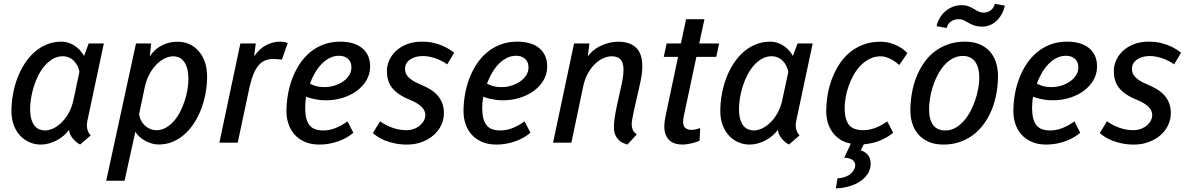

<svg xmlns="http://www.w3.org/2000/svg" viewBox="-20 -760 6322 1023"><path d="M315.9 -460.4Q287.1 -460.4 263.2 -447Q239.3 -433.6 219.7 -411.4Q200.2 -389.2 185.3 -360.4Q170.4 -331.5 160.6 -300.5Q150.9 -269.5 145.8 -238.5Q140.6 -207.5 140.6 -181.6Q140.6 -147 147.2 -124.5Q153.8 -102.1 165 -88.9Q176.3 -75.7 190.9 -70.3Q205.6 -64.9 221.2 -64.9Q238.3 -64.9 260.3 -74.2Q282.2 -83.5 304 -103.5Q325.7 -123.5 344 -154.3Q362.3 -185.1 371.6 -228.5L403.3 -377.4Q399.4 -395.5 391.6 -410.9Q383.8 -426.3 372.3 -437.3Q360.8 -448.2 346.4 -454.3Q332 -460.4 315.9 -460.4ZM41 -168Q41 -212.4 49.1 -257.3Q57.1 -302.2 72.5 -343.3Q87.9 -384.3 110.8 -419.9Q133.8 -455.6 163.3 -481.9Q192.9 -508.3 229.2 -523.2Q265.6 -538.1 307.6 -538.1Q324.2 -538.1 341.3 -533.2Q358.4 -528.3 374 -518.8Q389.6 -509.3 403.6 -494.9Q417.5 -480.5 427.7 -461.9L452.6 -528.3H533.2L446.3 -119.6Q444.8 -112.8 443.8 -106.2Q442.9 -99.6 442.9 -92.8Q442.9 -78.1 447.5 -64.2Q452.1 -50.3 463.4 -38.6L407.2 9.8Q401.4 7.8 391.6 0.7Q381.8 -6.3 372.1 -17.1Q362.3 -27.8 355.5 -41Q348.6 -54.2 348.6 -68.8Q335.4 -51.3 318.4 -36.6Q301.3 -22 281.5 -11.7Q261.7 -1.5 240.2 4.4Q218.8 10.3 196.8 10.3Q166.5 10.3 138.4 -1.5Q110.4 -13.2 88.6 -35.9Q66.9 -58.6 54 -91.8Q41 -125 41 -168Z M643.6 203.1H545.9L704.6 -528.3H785.6L777.8 -459.5Q787.1 -473.6 800.8 -487.8Q814.5 -502 833 -512.9Q851.6 -523.9 875 -530.8Q898.4 -537.6 927.7 -537.6Q958 -537.6 986.1 -525.9Q1014.2 -514.2 1035.9 -490.7Q1057.6 -467.3 1070.6 -432.4Q1083.5 -397.5 1083.5 -350.6Q1083.5 -307.1 1075.4 -263.4Q1067.4 -219.7 1052.2 -179.7Q1037.1 -139.6 1014.9 -105.2Q992.7 -70.8 964.1 -45.2Q935.5 -19.5 900.9 -4.9Q866.2 9.8 826.7 9.8Q803.7 9.8 783.2 2.9Q762.7 -3.9 746.1 -14.2Q729.5 -24.4 717.8 -36.4Q706.1 -48.3 701.2 -58.1ZM813.5 -66.4Q840.8 -66.4 864 -79.6Q887.2 -92.8 906.2 -114.5Q925.3 -136.2 939.7 -164.3Q954.1 -192.4 963.9 -222.4Q973.6 -252.4 978.8 -282.2Q983.9 -312 983.9 -336.9Q983.9 -371.6 977.3 -395Q970.7 -418.5 959.5 -432.9Q948.2 -447.3 933.6 -453.6Q918.9 -460 903.3 -460Q880.9 -460 857.4 -448.5Q834 -437 813.5 -416.3Q793 -395.5 776.9 -366Q760.7 -336.4 752.4 -300.3L721.2 -151.9Q723.1 -134.3 731 -118.9Q738.8 -103.5 751.2 -91.8Q763.7 -80.1 779.5 -73.2Q795.4 -66.4 813.5 -66.4Z M1481.9 -442.4Q1470.7 -443.8 1457.5 -444.8Q1444.3 -445.8 1436.5 -445.8Q1412.1 -445.8 1392.8 -438Q1373.5 -430.2 1358.4 -412.6Q1343.3 -395 1331.5 -367.4Q1319.8 -339.8 1310.5 -300.3L1246.6 0H1148.9L1260.7 -528.3H1342.8L1334 -459.5Q1361.8 -500.5 1397.7 -519.3Q1433.6 -538.1 1473.1 -538.1Q1486.3 -538.1 1497.8 -535.4Q1509.3 -532.7 1513.2 -530.8Z M1702.6 -64.9Q1734.9 -64.9 1766.8 -77.4Q1798.8 -89.8 1831.5 -113.3L1862.8 -52.7Q1847.7 -39.6 1827.9 -28.1Q1808.1 -16.6 1784.9 -8.1Q1761.7 0.5 1735.6 5.4Q1709.5 10.3 1681.6 10.3Q1637.2 10.3 1604.2 -4.2Q1571.3 -18.6 1549.6 -43Q1527.8 -67.4 1517.1 -99.4Q1506.3 -131.3 1506.3 -167Q1506.3 -209.5 1513.7 -253.7Q1521 -297.9 1536.4 -339.1Q1551.8 -380.4 1575 -416.5Q1598.1 -452.6 1630.1 -479.7Q1662.1 -506.8 1702.9 -522.5Q1743.7 -538.1 1793.5 -538.1Q1829.6 -538.1 1858.9 -529.5Q1888.2 -521 1908.9 -504.2Q1929.7 -487.3 1940.9 -462.9Q1952.1 -438.5 1952.1 -406.2Q1952.1 -366.2 1932.9 -333Q1913.6 -299.8 1881.1 -275.9Q1848.6 -252 1806.2 -238.8Q1763.7 -225.6 1717.3 -225.6Q1695.3 -225.6 1676.8 -228.3Q1658.2 -231 1644.5 -234.4Q1630.9 -237.8 1622.3 -240.7Q1613.8 -243.7 1611.3 -244.6Q1608.4 -229 1607.2 -213.9Q1606 -198.7 1606 -185.1Q1606 -152.8 1611.8 -129.9Q1617.7 -106.9 1629.4 -92.5Q1641.1 -78.1 1659.4 -71.5Q1677.7 -64.9 1702.6 -64.9ZM1787.1 -462.9Q1759.8 -462.9 1736.3 -450.9Q1712.9 -439 1693.4 -418.7Q1673.8 -398.4 1658.2 -371.6Q1642.6 -344.7 1631.3 -314.9Q1639.2 -309.1 1659.9 -302.5Q1680.7 -295.9 1710.4 -295.9Q1735.4 -295.9 1760.5 -303.5Q1785.6 -311 1806.2 -324.7Q1826.7 -338.4 1839.6 -357.9Q1852.5 -377.4 1852.5 -401.4Q1852.5 -417.5 1846.9 -429.2Q1841.3 -440.9 1832 -448.5Q1822.8 -456.1 1811 -459.5Q1799.3 -462.9 1787.1 -462.9Z M2246.1 -147Q2246.1 -156.7 2242.4 -166.7Q2238.8 -176.8 2230 -186.8Q2221.2 -196.8 2206.3 -206.8Q2191.4 -216.8 2168.9 -226.1Q2131.3 -241.2 2106.9 -257.8Q2082.5 -274.4 2067.9 -293.7Q2053.2 -313 2047.4 -335Q2041.5 -356.9 2041.5 -383.3Q2041.5 -409.7 2053.2 -437.3Q2064.9 -464.8 2088.4 -487.3Q2111.8 -509.8 2147 -523.9Q2182.1 -538.1 2229 -538.1Q2260.3 -538.1 2286.9 -532.2Q2313.5 -526.4 2335 -517.3Q2356.4 -508.3 2372.8 -498Q2389.2 -487.8 2399.9 -479L2362.8 -417Q2346.7 -428.7 2329.6 -437Q2312.5 -445.3 2295.4 -450.9Q2278.3 -456.5 2262 -459Q2245.6 -461.4 2231.9 -461.4Q2212.9 -461.4 2195.8 -456.8Q2178.7 -452.1 2166 -443.6Q2153.3 -435.1 2145.8 -422.6Q2138.2 -410.2 2138.2 -394.5Q2138.2 -384.3 2140.9 -374Q2143.6 -363.8 2152.1 -353.5Q2160.6 -343.3 2175.8 -332.8Q2190.9 -322.3 2215.8 -312Q2244.1 -300.3 2267.8 -286.6Q2291.5 -272.9 2308.6 -254.6Q2325.7 -236.3 2335.4 -212.4Q2345.2 -188.5 2345.2 -156.7Q2345.2 -123 2330.6 -92.5Q2315.9 -62 2289.6 -39.3Q2263.2 -16.6 2227.3 -3.2Q2191.4 10.3 2148.9 10.3Q2112.8 10.3 2083.3 3.9Q2053.7 -2.4 2031 -11.7Q2008.3 -21 1992.2 -31.7Q1976.1 -42.5 1966.8 -50.8L2004.9 -113.8Q2018.1 -104 2034.2 -95.5Q2050.3 -86.9 2068.4 -80.3Q2086.4 -73.7 2105.7 -70.1Q2125 -66.4 2144.5 -66.4Q2167 -66.4 2185.5 -73.2Q2204.1 -80.1 2217.5 -91.6Q2231 -103 2238.5 -117.4Q2246.1 -131.8 2246.1 -147Z M2646 -64.9Q2678.2 -64.9 2710.2 -77.4Q2742.2 -89.8 2774.9 -113.3L2806.2 -52.7Q2791 -39.6 2771.2 -28.1Q2751.5 -16.6 2728.3 -8.1Q2705.1 0.5 2679 5.4Q2652.8 10.3 2625 10.3Q2580.6 10.3 2547.6 -4.2Q2514.6 -18.6 2492.9 -43Q2471.2 -67.4 2460.4 -99.4Q2449.7 -131.3 2449.7 -167Q2449.7 -209.5 2457 -253.7Q2464.4 -297.9 2479.7 -339.1Q2495.1 -380.4 2518.3 -416.5Q2541.5 -452.6 2573.5 -479.7Q2605.5 -506.8 2646.2 -522.5Q2687 -538.1 2736.8 -538.1Q2772.9 -538.1 2802.2 -529.5Q2831.5 -521 2852.3 -504.2Q2873 -487.3 2884.3 -462.9Q2895.5 -438.5 2895.5 -406.2Q2895.5 -366.2 2876.2 -333Q2856.9 -299.8 2824.5 -275.9Q2792 -252 2749.5 -238.8Q2707 -225.6 2660.6 -225.6Q2638.7 -225.6 2620.1 -228.3Q2601.6 -231 2587.9 -234.4Q2574.2 -237.8 2565.7 -240.7Q2557.1 -243.7 2554.7 -244.6Q2551.8 -229 2550.5 -213.9Q2549.3 -198.7 2549.3 -185.1Q2549.3 -152.8 2555.2 -129.9Q2561 -106.9 2572.8 -92.5Q2584.5 -78.1 2602.8 -71.5Q2621.1 -64.9 2646 -64.9ZM2730.5 -462.9Q2703.1 -462.9 2679.7 -450.9Q2656.2 -439 2636.7 -418.7Q2617.2 -398.4 2601.6 -371.6Q2585.9 -344.7 2574.7 -314.9Q2582.5 -309.1 2603.3 -302.5Q2624 -295.9 2653.8 -295.9Q2678.7 -295.9 2703.9 -303.5Q2729 -311 2749.5 -324.7Q2770 -338.4 2783 -357.9Q2795.9 -377.4 2795.9 -401.4Q2795.9 -417.5 2790.3 -429.2Q2784.7 -440.9 2775.4 -448.5Q2766.1 -456.1 2754.4 -459.5Q2742.7 -462.9 2730.5 -462.9Z M3251 -84Q3251 -106.4 3255.9 -137.5Q3260.7 -168.5 3267.8 -201.7Q3274.9 -234.9 3282.7 -268.1Q3290.5 -301.3 3295.9 -329.1Q3302.2 -362.3 3302.2 -387.2Q3302.2 -407.7 3297.9 -421.9Q3293.5 -436 3285.2 -444.3Q3276.9 -452.6 3265.1 -456.3Q3253.4 -460 3238.8 -460Q3218.3 -460 3195.6 -450.2Q3172.9 -440.4 3151.9 -420.9Q3130.9 -401.4 3113.8 -371.6Q3096.7 -341.8 3087.9 -302.2L3024.4 0H2926.8L3038.6 -528.3H3120.6L3111.8 -459.5Q3121.1 -473.1 3137 -487.3Q3152.8 -501.5 3173.8 -512.5Q3194.8 -523.4 3220.5 -530.5Q3246.1 -537.6 3274.9 -537.6Q3336.4 -537.6 3369.4 -505.9Q3402.3 -474.1 3402.3 -406.7Q3402.3 -373 3393.6 -330.6Q3382.3 -276.4 3369.9 -225.1Q3357.4 -173.8 3347.7 -119.6Q3346.7 -114.3 3346.2 -108.9Q3345.7 -103.5 3345.7 -98.1Q3345.7 -82 3351.6 -68.1Q3357.4 -54.2 3373 -43.9L3322.8 10.3Q3317.4 7.8 3305.4 3.9Q3293.5 0 3281.5 -9.8Q3269.5 -19.5 3260.3 -37.1Q3251 -54.7 3251 -84Z M3733.4 -657.7 3705.6 -528.3H3811.5L3796.4 -457H3690.4L3623 -139.6Q3621.1 -131.8 3620.4 -125Q3619.6 -118.2 3619.6 -112.3Q3619.6 -87.4 3632.3 -77.6Q3645 -67.9 3665 -67.9Q3671.4 -67.9 3678.5 -69.1Q3685.5 -70.3 3692.1 -72Q3698.7 -73.7 3703.6 -75.4Q3708.5 -77.1 3710.9 -78.1L3707.5 -11.2Q3701.2 -7.3 3690.2 -3.4Q3679.2 0.5 3666.3 3.4Q3653.3 6.3 3640.1 8.3Q3627 10.3 3616.7 10.3Q3596.2 10.3 3578.4 5.1Q3560.5 0 3547.6 -11.7Q3534.7 -23.4 3527.1 -42Q3519.5 -60.5 3519.5 -86.9Q3519.5 -109.4 3525.4 -138.2L3592.8 -457H3516.6L3531.7 -528.3H3607.9L3635.7 -657.7Z M4092.8 -460.4Q4064 -460.4 4040 -447Q4016.1 -433.6 3996.6 -411.4Q3977.1 -389.2 3962.2 -360.4Q3947.3 -331.5 3937.5 -300.5Q3927.7 -269.5 3922.6 -238.5Q3917.5 -207.5 3917.5 -181.6Q3917.5 -147 3924.1 -124.5Q3930.7 -102.1 3941.9 -88.9Q3953.1 -75.7 3967.8 -70.3Q3982.4 -64.9 3998 -64.9Q4015.1 -64.9 4037.1 -74.2Q4059.1 -83.5 4080.8 -103.5Q4102.5 -123.5 4120.8 -154.3Q4139.2 -185.1 4148.4 -228.5L4180.2 -377.4Q4176.3 -395.5 4168.5 -410.9Q4160.6 -426.3 4149.2 -437.3Q4137.7 -448.2 4123.3 -454.3Q4108.9 -460.4 4092.8 -460.4ZM3817.9 -168Q3817.9 -212.4 3825.9 -257.3Q3834 -302.2 3849.4 -343.3Q3864.7 -384.3 3887.7 -419.9Q3910.6 -455.6 3940.2 -481.9Q3969.7 -508.3 4006.1 -523.2Q4042.5 -538.1 4084.5 -538.1Q4101.1 -538.1 4118.2 -533.2Q4135.3 -528.3 4150.9 -518.8Q4166.5 -509.3 4180.4 -494.9Q4194.3 -480.5 4204.6 -461.9L4229.5 -528.3H4310.1L4223.1 -119.6Q4221.7 -112.8 4220.7 -106.2Q4219.7 -99.6 4219.7 -92.8Q4219.7 -78.1 4224.4 -64.2Q4229 -50.3 4240.2 -38.6L4184.1 9.8Q4178.2 7.8 4168.5 0.7Q4158.7 -6.3 4148.9 -17.1Q4139.2 -27.8 4132.3 -41Q4125.5 -54.2 4125.5 -68.8Q4112.3 -51.3 4095.2 -36.6Q4078.1 -22 4058.3 -11.7Q4038.6 -1.5 4017.1 4.4Q3995.6 10.3 3973.6 10.3Q3943.4 10.3 3915.3 -1.5Q3887.2 -13.2 3865.5 -35.9Q3843.8 -58.6 3830.8 -91.8Q3817.9 -125 3817.9 -168Z M4578.6 -66.4Q4642.1 -66.4 4707.5 -113.3L4738.8 -52.7Q4711.4 -29.3 4671.4 -12.2Q4631.3 4.9 4582.5 8.8L4565.9 41Q4589.4 47.9 4604.2 65.4Q4619.1 83 4619.1 110.8Q4619.1 142.6 4603 166.7Q4586.9 190.9 4560.8 207.8Q4534.7 224.6 4501.5 233.6Q4468.3 242.7 4433.6 243.7L4442.4 189.5Q4457 189.5 4471.9 185.8Q4486.8 182.1 4499.8 174.8Q4512.7 167.5 4522 156.7Q4531.2 146 4535.2 131.8Q4541 109.4 4526.1 95.5Q4511.2 81.5 4478 80.1L4513.7 5.4Q4480.5 -1 4455.8 -17.3Q4431.2 -33.7 4414.8 -56.6Q4398.4 -79.6 4390.4 -107.9Q4382.3 -136.2 4382.3 -167Q4382.3 -209.5 4389.6 -253.7Q4397 -297.9 4412.4 -338.9Q4427.7 -379.9 4450.9 -416.3Q4474.1 -452.6 4506.1 -479.5Q4538.1 -506.3 4578.9 -522Q4619.6 -537.6 4669.4 -537.6Q4699.2 -537.6 4723.1 -530.8Q4747.1 -523.9 4765.4 -514.2Q4783.7 -504.4 4795.9 -494.1Q4808.1 -483.9 4814.9 -477.1L4771.5 -413.6Q4765.6 -418.5 4755.6 -426.5Q4745.6 -434.6 4732.4 -441.9Q4719.2 -449.2 4704.1 -454.6Q4689 -460 4672.9 -460Q4641.1 -460 4614.5 -446.8Q4587.9 -433.6 4566.4 -411.9Q4544.9 -390.1 4528.8 -361.6Q4512.7 -333 4502 -302.5Q4491.2 -272 4485.8 -241.5Q4480.5 -210.9 4480.5 -185.1Q4480.5 -152.8 4486.6 -130.1Q4492.7 -107.4 4504.6 -93.3Q4516.6 -79.1 4535.2 -72.8Q4553.7 -66.4 4578.6 -66.4Z M5122.1 -538.1Q5165 -538.1 5197.8 -524.7Q5230.5 -511.2 5252.7 -487.1Q5274.9 -462.9 5286.1 -429.2Q5297.4 -395.5 5297.4 -354.5Q5297.4 -308.1 5289.3 -262.9Q5281.2 -217.8 5264.9 -177.2Q5248.5 -136.7 5224.1 -102.3Q5199.7 -67.9 5167.5 -43Q5135.3 -18.1 5095 -3.9Q5054.7 10.3 5006.3 10.3Q4963.4 10.3 4930.4 -3.4Q4897.5 -17.1 4875.2 -41.5Q4853 -65.9 4841.8 -99.1Q4830.6 -132.3 4830.6 -171.4Q4830.6 -214.8 4837.9 -259Q4845.2 -303.2 4860.6 -344Q4876 -384.8 4899.4 -420.2Q4922.9 -455.6 4955.3 -481.7Q4987.8 -507.8 5029.3 -522.9Q5070.8 -538.1 5122.1 -538.1ZM4930.2 -178.2Q4930.2 -123.5 4951.4 -94.2Q4972.7 -64.9 5017.6 -64.9Q5045.4 -64.9 5069.6 -78.4Q5093.8 -91.8 5113.8 -114Q5133.8 -136.2 5149.4 -165Q5165 -193.8 5175.8 -225.3Q5186.5 -256.8 5192.1 -288.3Q5197.8 -319.8 5197.8 -347.2Q5197.8 -372.6 5192.4 -393.8Q5187 -415 5176.3 -430.2Q5165.5 -445.3 5149.2 -453.6Q5132.8 -461.9 5110.8 -461.9Q5081.1 -461.9 5056.2 -448.5Q5031.2 -435.1 5011.2 -412.4Q4991.2 -389.6 4975.8 -360.4Q4960.4 -331.1 4950.4 -299.6Q4940.4 -268.1 4935.3 -236.6Q4930.2 -205.1 4930.2 -178.2ZM5334 -730Q5328.6 -705.6 5317.4 -685.1Q5306.2 -664.6 5290.5 -649.7Q5274.9 -634.8 5255.4 -626.5Q5235.8 -618.2 5214.8 -618.2Q5188 -618.2 5171.1 -624.3Q5154.3 -630.4 5141.1 -637.9Q5127.9 -645.5 5116 -651.6Q5104 -657.7 5086.9 -657.7Q5065.9 -657.7 5048.3 -646.7Q5030.8 -635.7 5023.9 -610.8L4970.2 -620.6Q4975.1 -644.5 4987.5 -665Q5000 -685.5 5017.6 -700.4Q5035.2 -715.3 5056.9 -723.9Q5078.6 -732.4 5102.5 -732.4Q5126 -732.4 5141.1 -726.3Q5156.2 -720.2 5168.5 -712.6Q5180.7 -705.1 5192.9 -699Q5205.1 -692.9 5222.7 -692.9Q5244.1 -692.9 5260 -706.1Q5275.9 -719.2 5280.3 -739.7Z M5575.7 -64.9Q5607.9 -64.9 5639.9 -77.4Q5671.9 -89.8 5704.6 -113.3L5735.8 -52.7Q5720.7 -39.6 5700.9 -28.1Q5681.2 -16.6 5658 -8.1Q5634.8 0.5 5608.6 5.4Q5582.5 10.3 5554.7 10.3Q5510.3 10.3 5477.3 -4.2Q5444.3 -18.6 5422.6 -43Q5400.9 -67.4 5390.1 -99.4Q5379.4 -131.3 5379.4 -167Q5379.4 -209.5 5386.7 -253.7Q5394 -297.9 5409.4 -339.1Q5424.8 -380.4 5448 -416.5Q5471.2 -452.6 5503.2 -479.7Q5535.2 -506.8 5575.9 -522.5Q5616.7 -538.1 5666.5 -538.1Q5702.6 -538.1 5731.9 -529.5Q5761.2 -521 5782 -504.2Q5802.7 -487.3 5814 -462.9Q5825.2 -438.5 5825.2 -406.2Q5825.2 -366.2 5805.9 -333Q5786.6 -299.8 5754.2 -275.9Q5721.7 -252 5679.2 -238.8Q5636.7 -225.6 5590.3 -225.6Q5568.4 -225.6 5549.8 -228.3Q5531.2 -231 5517.6 -234.4Q5503.9 -237.8 5495.4 -240.7Q5486.8 -243.7 5484.4 -244.6Q5481.4 -229 5480.2 -213.9Q5479 -198.7 5479 -185.1Q5479 -152.8 5484.9 -129.9Q5490.7 -106.9 5502.4 -92.5Q5514.2 -78.1 5532.5 -71.5Q5550.8 -64.9 5575.7 -64.9ZM5660.2 -462.9Q5632.8 -462.9 5609.4 -450.9Q5585.9 -439 5566.4 -418.7Q5546.9 -398.4 5531.2 -371.6Q5515.6 -344.7 5504.4 -314.9Q5512.2 -309.1 5533 -302.5Q5553.7 -295.9 5583.5 -295.9Q5608.4 -295.9 5633.5 -303.5Q5658.7 -311 5679.2 -324.7Q5699.7 -338.4 5712.6 -357.9Q5725.6 -377.4 5725.6 -401.4Q5725.6 -417.5 5720 -429.2Q5714.4 -440.9 5705.1 -448.5Q5695.8 -456.1 5684.1 -459.5Q5672.4 -462.9 5660.2 -462.9Z M6119.1 -147Q6119.1 -156.7 6115.5 -166.7Q6111.8 -176.8 6103 -186.8Q6094.2 -196.8 6079.3 -206.8Q6064.5 -216.8 6042 -226.1Q6004.4 -241.2 5980 -257.8Q5955.6 -274.4 5940.9 -293.7Q5926.3 -313 5920.4 -335Q5914.6 -356.9 5914.6 -383.3Q5914.6 -409.7 5926.3 -437.3Q5938 -464.8 5961.4 -487.3Q5984.9 -509.8 6020 -523.9Q6055.2 -538.1 6102.1 -538.1Q6133.3 -538.1 6159.9 -532.2Q6186.5 -526.4 6208 -517.3Q6229.5 -508.3 6245.8 -498Q6262.2 -487.8 6272.9 -479L6235.8 -417Q6219.7 -428.7 6202.6 -437Q6185.5 -445.3 6168.5 -450.9Q6151.4 -456.5 6135 -459Q6118.7 -461.4 6105 -461.4Q6085.9 -461.4 6068.8 -456.8Q6051.8 -452.1 6039.1 -443.6Q6026.4 -435.1 6018.8 -422.6Q6011.2 -410.2 6011.2 -394.5Q6011.2 -384.3 6013.9 -374Q6016.6 -363.8 6025.1 -353.5Q6033.7 -343.3 6048.8 -332.8Q6064 -322.3 6088.9 -312Q6117.2 -300.3 6140.9 -286.6Q6164.6 -272.9 6181.6 -254.6Q6198.7 -236.3 6208.5 -212.4Q6218.3 -188.5 6218.3 -156.7Q6218.3 -123 6203.6 -92.5Q6189 -62 6162.6 -39.3Q6136.2 -16.6 6100.3 -3.2Q6064.5 10.3 6022 10.3Q5985.8 10.3 5956.3 3.9Q5926.8 -2.4 5904.1 -11.7Q5881.3 -21 5865.2 -31.7Q5849.1 -42.5 5839.8 -50.8L5877.9 -113.8Q5891.1 -104 5907.2 -95.5Q5923.3 -86.9 5941.4 -80.3Q5959.5 -73.7 5978.8 -70.1Q5998 -66.4 6017.6 -66.4Q6040 -66.4 6058.6 -73.2Q6077.1 -80.1 6090.6 -91.6Q6104 -103 6111.6 -117.4Q6119.1 -131.8 6119.1 -147Z"/></svg>

Font: Ufes Sans
Style: Italic
Weight: 400
Designer: Ricardo Esteves & Filipe Motta
Foundry: ProDesignUfes - Ricardo Esteves, Filipe Motta
Version: Version 2.0